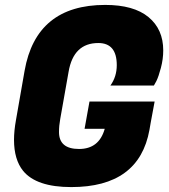

<svg xmlns="http://www.w3.org/2000/svg" viewBox="-20 -747 689 781"><path d="M270 14Q128 14 74 -52Q37 -98 37 -178Q37 -215 45 -259L80 -459Q127 -727 408 -727Q524 -727 584 -677.5Q644 -628 644 -542Q644 -507 634.5 -471Q625 -435 616 -417L606 -399H429Q455 -435 455 -482Q455 -572 380 -572Q279 -572 259 -455L225 -263Q220 -236 220 -210Q220 -141 301.5 -141Q383 -141 406 -223H324L344 -334H609L593 -248L588 -219Q546 14 270 14Z"/></svg>

Font: Fugaz One
Style: Regular
Weight: 400
Designer: Daniel Hernandez
Foundry: Daniel Hernandez
Version: Version 1.002